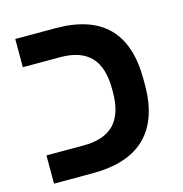

<svg xmlns="http://www.w3.org/2000/svg" viewBox="-93 -692 740 777"><g transform="rotate(-15 276.5 -303.0)"><path d="M498 -291Q498 -146.5 423.6 -73.2Q349.1 0 201.2 0H39.1V-118.2H193.8Q281.2 -118.2 323.2 -162.1Q365.2 -206.1 365.2 -295.9V-309.1Q365.2 -400.4 323.2 -444.1Q281.2 -487.8 195.8 -487.8H39.1V-606H208Q498 -606 498 -315.9Z"/></g></svg>

Font: Arial
Style: Bold
Weight: 700
Designer: Steve Matteson
Foundry: Ascender Corporation
Version: Version 2.00.3